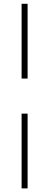

<svg xmlns="http://www.w3.org/2000/svg" viewBox="-20 -788 266 1040"><path d="M129.5 -362.5H97V-767.5H129.5ZM97 232.5V-172.5H129.5V232.5Z"/></svg>

Font: Newsreader 72pt Light
Style: Regular
Weight: 300
Designer: Hugues Gentile
Foundry: Production Type
Version: Version 1.003; ttfautohint (v1.8.3)